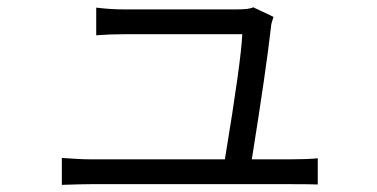

<svg xmlns="http://www.w3.org/2000/svg" viewBox="-20 -522 1040 529"><path d="M673.8 -83H779.3Q826.2 -83 855.5 -85.9V-13.7Q837.9 -14.6 782.2 -14.6H230.5Q207 -14.6 150.4 -12.7V-86.9Q199.2 -83 230.5 -83H599.6Q644.5 -354.5 647.5 -427.7H322.3Q281.2 -427.7 245.1 -424.8V-501Q284.2 -496.1 321.3 -496.1H632.8Q668 -496.1 677.7 -502L733.4 -475.6Q726.6 -455.1 726.6 -447.3Q712.9 -327.1 673.8 -83Z"/></svg>

Font: GenEi Gothic M SemiLight
Style: Regular
Weight: 350
Designer: o_tamon (Modified); [Source Han Sans]
Ryoko NISHIZUKA  (kana & ideographs); Paul D. Hunt (Latin, Greek & Cyrillic); Wenl
Version: Version 1.1a;Original Version 1.004